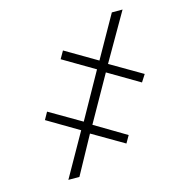

<svg xmlns="http://www.w3.org/2000/svg" viewBox="-99 -745 794 836"><g transform="rotate(-15 298.0 -327.5)"><path d="M386.2 -409.7C386.2 -409.7 526.9 -326.7 526.9 -326.7C526.9 -326.7 547.9 -359.4 547.9 -359.4C547.9 -359.4 404.8 -442.9 404.8 -442.9C404.8 -442.9 527.3 -655.3 527.3 -655.3C527.3 -655.3 479 -655.3 479 -655.3C479 -655.3 372.6 -466.8 372.6 -466.8C372.6 -466.8 230.5 -550.3 230.5 -550.3C230.5 -550.3 210.9 -516.1 210.9 -516.1C210.9 -516.1 352.5 -432.6 352.5 -432.6C352.5 -432.6 237.8 -227.5 237.8 -227.5C237.8 -227.5 94.7 -311 94.7 -311C94.7 -311 76.2 -277.8 76.2 -277.8C76.2 -277.8 217.3 -194.3 217.3 -194.3C217.3 -194.3 107.4 0 107.4 0C107.4 0 157.2 0 157.2 0C157.2 0 250.5 -170.4 250.5 -170.4C250.5 -170.4 392.6 -87.4 392.6 -87.4C392.6 -87.4 411.6 -120.6 411.6 -120.6C411.6 -120.6 270.5 -204.6 270.5 -204.6C270.5 -204.6 386.2 -409.7 386.2 -409.7Z"/></g></svg>

Font: WOX
Style: Regular
Weight: 500
Designer: Google
Foundry: ""
Version: ""